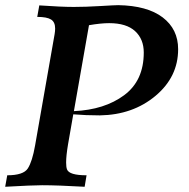

<svg xmlns="http://www.w3.org/2000/svg" viewBox="-34 -714 721 734"><path d="M248.5 -289.1Q365.7 -294.4 440.7 -350.1Q515.6 -405.8 515.6 -513.2Q515.6 -564.5 482.4 -595Q449.2 -625.5 383.3 -625.5Q352.1 -625.5 306.2 -617.7ZM289.6 0Q186 -5.9 127 -5.9Q90.3 -5.9 -14.2 0L-6.3 -43.9Q55.7 -43.9 72.5 -70.3Q89.4 -96.7 100.1 -157.7L174.8 -583.5Q176.8 -595.2 176.8 -605Q176.8 -629.9 160.9 -639.6Q145 -649.4 108.4 -649.4L116.2 -693.4Q200.7 -687.5 248 -687.5Q292.5 -687.5 349.4 -690.9Q406.2 -694.3 418 -694.3Q528.8 -692.4 587.9 -647.5Q647 -602.5 647 -525.9Q647 -419.9 560.3 -347.4Q473.6 -274.9 347.7 -272.9Q294.9 -272.9 246.1 -276.9L226.1 -162.1Q218.8 -118.7 218.8 -92.8Q218.8 -75.2 222.2 -66.4Q230.5 -43.9 296.9 -43.9Z"/></svg>

Font: Kelvinch
Style: Bold Italic
Weight: 700
Italic angle: -10°
Designer: Paul James Miller
Foundry: High-Logic / Made with FontCreator
Version: Version 3.30 September 23, 2016